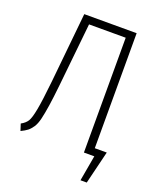

<svg xmlns="http://www.w3.org/2000/svg" viewBox="-151 -775 831 1009"><g transform="rotate(20 264.5 -270.5)"><path d="M436 -41H502.9L458 143.1H422.9L448.2 0H390.1V-642.1H185.1L148.9 -291Q141.1 -216.3 134 -169.9Q127 -123.5 119.4 -91.8Q111.8 -60.1 99.4 -41.7Q86.9 -23.4 74 -13.4Q61 -3.4 38.1 7.8L25.9 -29.8Q50.3 -43 61.5 -61Q72.8 -79.1 82.5 -130.4Q92.3 -181.6 104 -293.9L143.1 -684.1H436Z"/></g></svg>

Font: Fira Sans Compressed ExtraLight
Style: Regular
Weight: 250
Width: 1
Designer: Carrois Corporate & Edenspiekermann AG
Foundry: Carrois Corporate GbR & Edenspiekermann AG
Version: Version 4.203;PS 004.203;hotconv 1.0.88;makeotf.lib2.5.64775